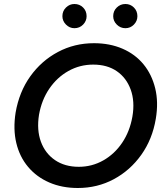

<svg xmlns="http://www.w3.org/2000/svg" viewBox="-20 -928 824 960"><path d="M369 12Q290 12 226.5 -15.5Q163 -43 120.5 -93.5Q78 -144 61.5 -213Q45 -282 58 -365Q76 -469 131.5 -546.5Q187 -624 269.5 -668Q352 -712 450 -712Q529 -712 592.5 -684.5Q656 -657 697.5 -606.5Q739 -556 756 -486.5Q773 -417 759 -334Q742 -232 686.5 -154Q631 -76 549 -32Q467 12 369 12ZM374 -94Q440 -94 496.5 -126Q553 -158 591 -214.5Q629 -271 642 -345Q655 -421 633.5 -480Q612 -539 564 -572Q516 -605 446 -605Q379 -605 322 -573Q265 -541 226.5 -484.5Q188 -428 175 -354Q163 -278 184.5 -219.5Q206 -161 255 -127.5Q304 -94 374 -94ZM352 -787Q328 -787 310 -805Q292 -823 292 -847Q292 -873 310 -890.5Q328 -908 352 -908Q378 -908 395.5 -890.5Q413 -873 413 -847Q413 -823 395.5 -805Q378 -787 352 -787ZM607 -787Q582 -787 564 -805Q546 -823 546 -847Q546 -873 564 -890.5Q582 -908 607 -908Q632 -908 649.5 -890.5Q667 -873 667 -847Q667 -823 649.5 -805Q632 -787 607 -787Z"/></svg>

Font: Figtree Light SemiBold
Style: Italic
Weight: 600
Italic angle: -9.5°
Version: Version 2.001;gftools[0.9.30]